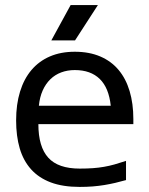

<svg xmlns="http://www.w3.org/2000/svg" viewBox="-20 -736 596 767"><path d="M483.4 -16.6Q461.4 -10.3 440.2 -5.4Q418.9 -0.5 396.7 3.2Q374.5 6.8 350.3 8.8Q326.2 10.7 298.3 10.7Q231 10.7 182.9 -7.3Q134.8 -25.4 104 -59.8Q73.2 -94.2 58.8 -143.3Q44.4 -192.4 44.4 -254.9Q44.4 -319.3 60.1 -370.1Q75.7 -420.9 105.7 -456.3Q135.7 -491.7 179.2 -510.5Q222.7 -529.3 278.8 -529.3Q336.4 -529.3 380.4 -510.5Q424.3 -491.7 453.6 -456.8Q482.9 -421.9 497.8 -372.1Q512.7 -322.3 512.7 -260.3V-240.2H133.3Q133.3 -149.4 172.9 -106Q212.4 -62.5 298.3 -62.5Q327.6 -62.5 351.1 -64.2Q374.5 -65.9 395.5 -69.6Q416.5 -73.2 437.5 -79.1Q458.5 -85 483.4 -93.3ZM422.4 -313.5Q415 -384.8 378.7 -420.4Q342.3 -456.1 278.8 -456.1Q249.5 -456.1 224.6 -446.8Q199.7 -437.5 181.2 -419.4Q162.6 -401.4 150.6 -374.8Q138.7 -348.1 135.3 -313.5ZM262.2 -715.8H371.1L279.8 -574.7H185.1Z"/></svg>

Font: Arian AMU
Style: Regular
Weight: 400
Designer: Ruben Hakobyan (Tarumian)
Foundry: Ruben Hakobyan (Tarumian)
Version: Version 4.003